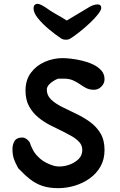

<svg xmlns="http://www.w3.org/2000/svg" viewBox="-20 -981 624 1001"><path d="M174 -961Q185 -961 198 -954Q211 -947 218 -942Q242 -924 273.5 -906.5Q305 -889 328 -874Q367 -897 395 -914Q423 -931 445 -944Q452 -949 465 -953.5Q478 -958 488 -958Q508 -958 508 -939Q507 -927 490.5 -906Q474 -885 448.5 -861Q423 -837 396 -815.5Q369 -794 348 -781Q339 -774 324 -774Q308 -774 298 -781Q268 -801 234.5 -829Q201 -857 178 -885.5Q155 -914 155 -937Q155 -950 161 -955.5Q167 -961 174 -961ZM283 0Q237 0 202 -11.5Q167 -23 137.5 -46Q108 -69 75 -104Q60 -131 52.5 -152.5Q45 -174 45 -204Q45 -228 56 -246Q67 -264 96 -264Q117 -264 135 -239Q140 -221 153 -197Q166 -173 192.5 -151Q219 -129 263 -116Q275 -113 290 -113Q316 -113 343.5 -123Q371 -133 390 -152Q409 -171 409 -199Q409 -223 393.5 -240Q378 -257 356.5 -269.5Q335 -282 317 -291Q282 -308 246 -326Q210 -344 180 -368.5Q150 -393 131.5 -427Q113 -461 113 -509Q113 -564 141 -601.5Q169 -639 213.5 -658.5Q258 -678 307 -678Q324 -678 350.5 -675Q377 -672 407 -665Q437 -658 464 -645.5Q491 -633 508 -614Q525 -595 525 -568Q525 -546 508.5 -529.5Q492 -513 470 -513Q446 -513 429 -522Q412 -531 396.5 -542Q381 -553 361 -562Q341 -571 312 -571H283Q258 -561 241 -545.5Q224 -530 224 -514Q224 -484 245.5 -463Q267 -442 301.5 -424.5Q336 -407 374.5 -389Q413 -371 447.5 -346.5Q482 -322 503.5 -286.5Q525 -251 525 -199Q525 -150 504 -113Q483 -76 448 -51Q413 -26 370 -13Q327 0 283 0Z"/></svg>

Font: Fuzzy Bubbles
Style: Bold
Weight: 700
Designer: Robert E. Leuschke
Foundry: Robert E. Leuschke
Version: Version 1.010; ttfautohint (v1.8.3)